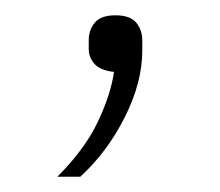

<svg xmlns="http://www.w3.org/2000/svg" viewBox="-20 -670 288 251"><path d="M131 -650Q150 -650 158 -640.5Q166 -631 166 -617V-604Q166 -562 143 -516.5Q120 -471 85 -439H55Q91 -475 108 -511Q125 -547 129 -576Q111 -578 103.5 -586.5Q96 -595 96 -606V-617Q96 -631 104 -640.5Q112 -650 131 -650Z"/></svg>

Font: IBM Plex Sans Hebrew ExtLt
Style: Regular
Weight: 200
Designer: Mike Abbink, Paul van der Laan, Pieter van Rosmalen, Yanek Iontef
Foundry: Bold Monday
Version: Version 1.3